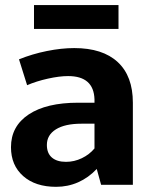

<svg xmlns="http://www.w3.org/2000/svg" viewBox="-20 -722 596 750"><path d="M112.8 -702.1H442.9V-608.9H112.8ZM499 -320.8V0H375L357.9 -62Q325.7 -27.8 285.4 -10Q245.1 7.8 199.2 7.8Q118.2 7.8 70.6 -34.2Q22.9 -76.2 22.9 -147Q22.9 -229 92 -274.9Q161.1 -320.8 285.2 -320.8H349.1V-334Q346.2 -424.8 246.1 -424.8Q211.9 -424.8 167 -414.8Q122.1 -404.8 85.9 -389.2L54.2 -490.2Q106 -511.2 163.1 -522.7Q220.2 -534.2 270 -534.2Q380.9 -534.2 439.9 -479.5Q499 -424.8 499 -320.8ZM163.1 -155.8Q163.1 -123.5 182.6 -106.7Q202.1 -89.8 237.8 -89.8Q270 -89.8 299.6 -104Q329.1 -118.2 349.1 -142.1V-238.8H297.9Q233.9 -238.8 198.5 -216.8Q163.1 -194.8 163.1 -155.8Z"/></svg>

Font: Sarala
Style: Bold
Weight: 700
Designer: Andres Torresi
Foundry: Huerta Tipografica
Version: Version 1.004;PS 001.003;hotconv 1.0.70;makeotf.lib2.5.58329